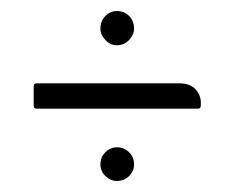

<svg xmlns="http://www.w3.org/2000/svg" viewBox="-20 -446 424 348"><path d="M162 -394Q162 -408 171 -417Q180 -426 192 -426Q205 -426 214 -417Q223 -408 223 -394Q223 -383 214 -373.5Q205 -364 192 -364Q180 -364 171 -373.5Q162 -383 162 -394ZM46 -249Q41 -249 41 -255V-289Q41 -295 46 -295H305Q324 -295 334 -284.5Q344 -274 344 -260V-255Q344 -249 339 -249ZM162 -148Q162 -161 171 -170Q180 -179 192 -179Q205 -179 214 -170Q223 -161 223 -148Q223 -136 214 -127Q205 -118 192 -118Q180 -118 171 -127Q162 -136 162 -148Z"/></svg>

Font: Zain Light
Style: Regular
Weight: 300
Designer: Zain,Boutros
Foundry: Mobile Telecommunications Company (Zain), 2024
Version: Version 1.51; ttfautohint (v1.8.4)